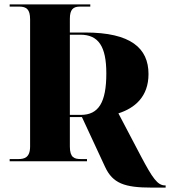

<svg xmlns="http://www.w3.org/2000/svg" viewBox="-20 -734 774 874"><path d="M671 120H734V110H731C697 110 674 76 622 -22L519 -218C594 -242 656 -294 656 -397C656 -515 575 -586 368 -586H298V-648C298 -691 313 -704 344 -704H391V-714H24V-704H67C101 -704 117 -691 117 -646V-67C117 -16 90 -10 64 -10H24V0H376V-10H348C319 -10 298 -16 298 -67V-201H353L458 25C493 101 547 120 671 120ZM348 -211H298V-576H346C428 -576 464 -523 464 -400C464 -268 429 -211 348 -211Z"/></svg>

Font: Noto Serif Display ExtraBold
Style: Regular
Weight: 800
Designer: Monotype Design Team
Foundry: Monotype Imaging Inc.
Version: Version 2.009